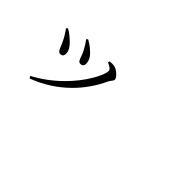

<svg xmlns="http://www.w3.org/2000/svg" viewBox="1 -970 1498 1498"><g transform="rotate(45 750.0 -220.5)"><path d="M287.1 48.8 275.4 31.2Q394.5 -31.2 496.1 -131.8Q580.1 -215.8 633.8 -307.6Q681.6 -388.7 681.6 -429.7Q681.6 -451.2 629.9 -472.7L634.8 -487.3Q635.7 -487.3 638.7 -487.3Q667 -490.2 680.7 -487.3Q707 -483.4 735.4 -458Q763.7 -432.6 763.7 -414.1Q763.7 -405.3 752 -391.6Q741.2 -377.9 736.3 -368.2Q675.8 -236.3 573.2 -133.8Q452.1 -13.7 287.1 48.8ZM321.3 -254.9Q306.6 -254.9 297.9 -267.6Q292 -275.4 281.2 -301.8Q270.5 -329.1 261.7 -345.7Q239.3 -391.6 210 -428.7L221.7 -439.5Q255.9 -421.9 290 -389.6Q351.6 -336.9 351.6 -290Q351.6 -254.9 321.3 -254.9ZM485.4 -311.5Q471.7 -311.5 463.9 -324.2Q458 -332 450.2 -356.4Q440.4 -383.8 432.6 -399.4Q404.3 -453.1 381.8 -479.5L393.6 -490.2Q436.5 -466.8 465.8 -438.5Q517.6 -394.5 517.6 -344.7Q517.6 -311.5 485.4 -311.5Z"/></g></svg>

Font: Bpmf GenYo Min R
Style: R
Weight: 400
Foundry: But Ko
Version: Version 1.320